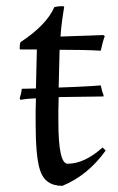

<svg xmlns="http://www.w3.org/2000/svg" viewBox="-20 -590 384 625"><path d="M170 -195Q170 -57 200 -57Q255 -57 314 -110L324 -100Q266 -19 183 15Q126 15 110 -37Q96 -81 96 -189Q96 -208 96 -230L97 -270Q68 -269 47 -265L44 -269Q50 -289 51 -301L97 -302L100 -429H46L44 -431Q44 -447 47 -453Q131 -508 157 -567Q169 -570 185 -570L189 -568Q179 -508 177 -471L317 -476L321 -472Q314 -454 308 -425Q257 -428 174 -428L171 -305L223 -307Q288 -310 308 -312Q312 -292 317 -281V-276L171 -274L170 -230Q170 -212 170 -195Z"/></svg>

Font: Almendra
Style: Regular
Weight: 400
Designer: Ana Sanfelippo
Foundry: Ana Sanfelippo
Version: Version 1.004